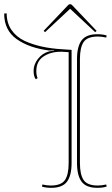

<svg xmlns="http://www.w3.org/2000/svg" viewBox="-160 -888 538 920"><path d="M169 -107V-638L138 -640Q134 -640 130 -640Q82 -640 48 -617Q14 -594 14 -547Q14 -528 20 -514L12 -508Q1 -520 1 -549.5Q1 -579 22 -606Q43 -633 76 -642Q77 -642 99 -645V-647L76 -646Q-20 -658 -80 -700.5Q-140 -743 -140 -823L-128 -824Q-128 -778 -105 -744.5Q-82 -711 -42 -692Q32 -658 138 -652L183 -649V-107Q183 -47 161 -17.5Q139 12 86 12Q59 12 41 6L43 -4Q65 1 83 1Q133 1 151 -25Q169 -51 169 -107ZM209 -107V-605Q209 -665 231 -694.5Q253 -724 306 -724Q333 -724 351 -718L349 -708Q327 -713 309 -713Q259 -713 241 -687Q223 -661 223 -605V-107Q223 -51 241 -25Q259 1 309 1Q327 1 349 -4L351 6Q333 12 306 12Q253 12 231 -17.5Q209 -47 209 -107ZM185 -864 303 -740 296 -734 176 -846 56 -734 49 -740 167 -864Q171 -868 176 -868Q181 -868 185 -864Z"/></svg>

Font: Almendra Display
Style: Regular
Weight: 400
Designer: Ana Sanfelippo
Foundry: Ana Sanfelippo
Version: Version 1.004